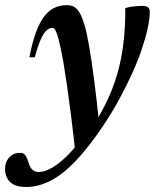

<svg xmlns="http://www.w3.org/2000/svg" viewBox="-94 -490 616 764"><path d="M44.5 -262H23Q34 -319.5 48.5 -359.5Q63 -399.5 81.2 -423.8Q99.5 -448 122.2 -458.8Q145 -469.5 172.5 -469.5Q189 -469.5 201 -462.8Q213 -456 222.8 -439.2Q232.5 -422.5 241.5 -393Q250.5 -364 260 -310.2Q269.5 -256.5 280 -176.5Q290.5 -96.5 301.5 13L206 118.5Q196.5 31.5 188 -35.5Q179.5 -102.5 172.2 -152.2Q165 -202 158.8 -238.8Q152.5 -275.5 146.5 -302Q139 -336 133.5 -352.5Q128 -369 123.8 -374Q119.5 -379 113.5 -379Q102.5 -379 91.2 -369Q80 -359 68.5 -333.8Q57 -308.5 44.5 -262ZM248 34 265 27Q302.5 -27.5 329 -82.2Q355.5 -137 372.5 -195.2Q389.5 -253.5 397.2 -318.2Q405 -383 404.5 -458Q420 -462.5 438.2 -464.5Q456.5 -466.5 472.5 -466.5Q488 -466.5 495 -461Q502 -455.5 502 -443Q502 -417 494.2 -380Q486.5 -343 471.5 -298Q456.5 -253 434 -202.8Q411.5 -152.5 382.5 -98.8Q353.5 -45 317.5 9Q257.5 98.5 205.2 152.5Q153 206.5 105.2 230.2Q57.5 254 10.5 254Q-34 254 -54 234Q-74 214 -74 182.5Q-74 154.5 -57 136.2Q-40 118 -14.5 118Q-1.5 118 5.8 126.8Q13 135.5 19.5 157Q26 178.5 36.5 186.5Q47 194.5 60.5 194.5Q84.5 194.5 116 175.8Q147.5 157 181.8 121.2Q216 85.5 248 34Z"/></svg>

Font: Newsreader 36pt SemiBold
Style: Italic
Weight: 600
Italic angle: -17°
Designer: Hugues Gentile
Foundry: Production Type
Version: Version 1.003